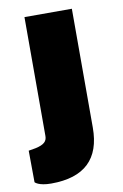

<svg xmlns="http://www.w3.org/2000/svg" viewBox="-97 -565 500 778"><g transform="rotate(-10 153.0 -175.5)"><path d="M255 -28V-517H60V-28C60 -7 49 6 12 14L-17 19L-16 149C-16 149 -2 166 50 166C188 166 255 100 255 -28Z"/></g></svg>

Font: United Sans Black
Style: Regular
Weight: 900
Designer: Pablo Impallari, Rodrigo Fuenzalida (Modified by Dan O. Williams)
Version: Version 1.000;PS 001.000;hotconv 1.0.88;makeotf.lib2.5.64775